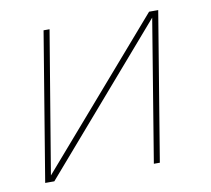

<svg xmlns="http://www.w3.org/2000/svg" viewBox="-64 -591 728 663"><g transform="rotate(-10 300.0 -260.0)"><path d="M43 0 129 -520H150L67 -22L499 -520H531L445 0H424L506 -498L75 0Z"/></g></svg>

Font: Iosevka Aile Thin Oblique
Style: Regular
Weight: 100
Italic angle: -9°
Designer: Belleve Invis
Foundry: Belleve Invis
Version: Version 31.1.0; ttfautohint (v1.8.4)